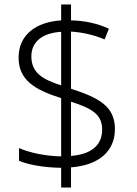

<svg xmlns="http://www.w3.org/2000/svg" viewBox="-20 -779 611 857"><path d="M253 -30V58H297V-32C416 -41 493 -100 493 -203C493 -306 419 -343 297 -383V-638C345 -635 398 -624 447 -603L466 -651C415 -674 359 -687 297 -688V-759H253V-688C141 -681 63 -624 63 -522C63 -421 136 -378 253 -341V-81C183 -82 110 -98 65 -118V-61C107 -44 174 -31 253 -30ZM253 -637V-398C171 -424 120 -454 120 -527C120 -595 172 -632 253 -637ZM297 -83V-325C391 -295 436 -268 436 -201C436 -128 384 -90 297 -83Z"/></svg>

Font: Noto Sans Kannada Light
Style: Regular
Weight: 300
Designer: Jelle Bosma - Monotype Design Team
Foundry: Monotype Imaging Inc.
Version: Version 2.005